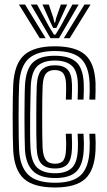

<svg xmlns="http://www.w3.org/2000/svg" viewBox="-20 -812 470 841"><path d="M221.5 9.2Q127.2 9.2 84.9 -28.9Q42.5 -67 37.8 -154.2Q36.8 -178 36.1 -216.9Q35.5 -255.8 35.5 -299.2Q35.5 -342.8 36.1 -381.5Q36.8 -420.2 38 -443.2Q43.5 -534 86.8 -571.6Q130 -609.2 219.8 -609.2Q311.2 -609.2 353 -572.1Q394.8 -535 398.5 -448.5Q399 -432.2 398.6 -412.1Q398.2 -392 397.5 -375.8H371.5Q372.5 -392.5 372.9 -411.4Q373.2 -430.2 372.5 -447.5Q369.2 -523 333.9 -555.8Q298.5 -588.5 219.8 -588.5Q142.2 -588.5 105.4 -555Q68.5 -521.5 63.8 -441.8Q62.5 -417.5 62 -378.2Q61.5 -339 61.5 -295.8Q61.5 -252.5 62 -215.1Q62.5 -177.8 63.5 -157Q67.2 -82.8 103.2 -47.1Q139.2 -11.5 221.5 -11.5Q299 -11.5 334 -44.9Q369 -78.2 372.5 -155.5Q373.2 -172 373.1 -187.2Q373 -202.5 371.5 -226.2H397.5Q398.8 -204.8 399 -189Q399.2 -173.2 398.5 -154.5Q394.5 -66.8 353.4 -28.8Q312.2 9.2 221.5 9.2ZM221.5 -32.2Q154.2 -32.2 123.4 -63.9Q92.5 -95.5 89.2 -157.8Q88.2 -179.2 87.8 -217Q87.2 -254.8 87.2 -297.6Q87.2 -340.5 87.8 -378.9Q88.2 -417.2 89.5 -440.2Q93.8 -509 124.1 -538.4Q154.5 -567.8 219.8 -567.8Q283.2 -567.8 313.6 -540.5Q344 -513.2 346.8 -446.8Q347.5 -431.2 347.1 -412.9Q346.8 -394.5 345.8 -375.8H320Q320.8 -395.5 321.1 -413.5Q321.5 -431.5 321 -446.2Q318.8 -503.5 293.4 -525.1Q268 -546.8 219.8 -546.8Q171 -546.8 144.9 -523.6Q118.8 -500.5 115 -438.5Q114.5 -425 113.6 -391.2Q112.8 -357.5 112.2 -315.1Q111.8 -272.8 111.9 -232Q112 -191.2 113.5 -164Q117 -102 143.1 -77.6Q169.2 -53.2 221.5 -53.2Q269.2 -53.2 293.8 -75.6Q318.2 -98 321 -156.8Q321.5 -171 321.5 -185.5Q321.5 -200 320 -226.2H345.8Q347.5 -198.8 347.5 -185Q347.5 -171.2 346.8 -156.2Q343.8 -89.8 314.8 -61Q285.8 -32.2 221.5 -32.2ZM221.5 -74Q181.2 -74 161.9 -94.2Q142.5 -114.5 140.5 -164.5Q139.5 -187 139.1 -223.9Q138.8 -260.8 138.9 -302Q139 -343.2 139.5 -379.5Q140 -415.8 141 -437Q144 -489.2 164 -507.6Q184 -526 219.8 -526Q258.2 -526 276 -507.2Q293.8 -488.5 295.2 -443.8Q295.8 -434 295.5 -417.1Q295.2 -400.2 294.2 -375.8H268.5Q270.2 -419.5 269.5 -442.8Q268.2 -476 257 -490.6Q245.8 -505.2 219.8 -505.2Q194.2 -505.2 181.5 -490Q168.8 -474.8 166.8 -435.5Q165.8 -414 165.2 -377.4Q164.8 -340.8 164.8 -299.6Q164.8 -258.5 165.1 -222.1Q165.5 -185.8 166.5 -164.8Q168.8 -126.8 181.4 -110.8Q194 -94.8 221.5 -94.8Q247.2 -94.8 257.9 -109.9Q268.5 -125 269.2 -159.5Q269.8 -173.5 269.8 -185.5Q269.8 -197.5 268.2 -226.2H294.2Q295.5 -203 295.6 -186.6Q295.8 -170.2 295.2 -159.5Q293.2 -113.2 276.2 -93.6Q259.2 -74 221.5 -74ZM63 -792H89.8L180 -644.8H154ZM115 -792H142.5L194.5 -696L216.2 -660.5H223.2L245 -695.8L297 -792H324.5L238.5 -644.8H201ZM166 -792H193.8L213.8 -733L218 -713.2H221.5L226 -733L246.5 -792H274.2L240.8 -718.8L226.8 -689.5H212.8L198.8 -718.8ZM349.8 -792H376.5L285.5 -644.8H259.5Z"/></svg>

Font: Big Shoulders Inline Display ExtraBold
Style: Regular
Weight: 800
Designer: Patric King
Foundry: XO Type Co
Version: Version 1.000